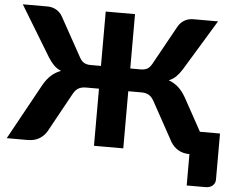

<svg xmlns="http://www.w3.org/2000/svg" viewBox="-65 -798 1263 1038"><g transform="rotate(5 567.0 -279.0)"><path d="M1140 -125.5V124Q1140 145 1125.2 157.5Q1110.5 170 1087 170H985V0H987Q950.5 0 924.5 -15.2Q898.5 -30.5 883 -56.5L766 -269Q753 -292.5 736.8 -301.2Q720.5 -310 697 -310H626V0H467V-310H396.5Q373 -310 356.8 -301.2Q340.5 -292.5 327.5 -269L210.5 -56.5Q195 -30.5 169 -15.2Q143 0 106.5 0H-6.5L160.5 -303.5Q180 -337.5 202.8 -357.5Q225.5 -377.5 254.5 -388Q231 -397.5 214.8 -414Q198.5 -430.5 183 -455L17 -728.5H151Q176.5 -728.5 197.8 -716.8Q219 -705 232 -683L350.5 -469Q362.5 -447.5 377 -440.5Q391.5 -433.5 410.5 -433.5H467V-728.5H626V-433.5H683Q702 -433.5 716.5 -440.5Q731 -447.5 743 -469L861.5 -683Q874.5 -705 895.8 -716.8Q917 -728.5 942.5 -728.5H1076.5L910.5 -455Q895 -430.5 878.8 -414Q862.5 -397.5 839 -388Q868 -377.5 890.8 -357.5Q913.5 -337.5 933 -303.5L1031 -125.5Z"/></g></svg>

Font: Lato ExtraBold
Style: Regular
Weight: 800
Designer: Lukasz Dziedzic with Adam Twardoch and Botio Nikoltchev
Foundry: tyPoland Lukasz Dziedzic
Version: Version 2.015; 2015-08-06; http://www.latofonts.com/